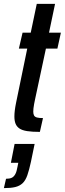

<svg xmlns="http://www.w3.org/2000/svg" viewBox="-48 -678 333 987"><path d="M157 0Q117 0 91.5 -4Q66 -8 52 -17.5Q38 -27 32 -42Q26 -57 26 -79Q26 -93 28 -110Q30 -127 34.5 -149Q39 -171 45 -200L92 -428H49L68 -510H110L141 -658H235L204 -510H265L247 -428H188L133 -171Q130 -157 127.5 -144Q125 -131 124 -121Q123 -111 123 -104Q123 -92 127 -84.5Q131 -77 142 -74Q153 -71 173 -71ZM-28 289 -17 241Q1 241 12 236Q23 231 30.5 217.5Q38 204 42 179L46 159H8L27 62H130L111 154Q102 196 92.5 223Q83 250 68 264Q53 278 30.5 283.5Q8 289 -28 289Z"/></svg>

Font: Saira UltraCondensed
Style: Bold Italic
Weight: 700
Width: 1
Italic angle: -12°
Designer: Hector Gatti with collaboration of the Omnibus-Type team
Foundry: Omnibus-Type
Version: Version 1.101